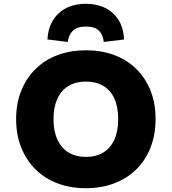

<svg xmlns="http://www.w3.org/2000/svg" viewBox="-20 -981 906 1012"><path d="M433 11Q351 11 283.5 -14.5Q216 -40 167.5 -88Q119 -136 92 -203Q65 -270 65 -354Q65 -436 92 -503Q119 -570 168 -618Q217 -666 284.5 -691Q352 -716 433 -716Q514 -716 581.5 -691Q649 -666 698 -618Q747 -570 773.5 -503Q800 -436 800 -354Q800 -271 773.5 -203.5Q747 -136 698 -88Q649 -40 581.5 -14.5Q514 11 433 11ZM433 -154Q487 -154 525 -177.5Q563 -201 583 -245.5Q603 -290 603 -353Q603 -417 583 -461Q563 -505 525 -528Q487 -551 433 -551Q379 -551 341 -528Q303 -505 282.5 -460.5Q262 -416 262 -353Q262 -290 282.5 -245.5Q303 -201 341 -177.5Q379 -154 433 -154ZM337 -760 230 -773Q235 -861 289.5 -911Q344 -961 432 -961Q521 -961 575.5 -911Q630 -861 634 -773L527 -760Q523 -798 501.5 -819.5Q480 -841 433 -841Q387 -841 364.5 -819.5Q342 -798 337 -760Z"/></svg>

Font: Nunito Sans 6pt Black
Style: Regular
Weight: 900
Version: Version 3.101;gftools[0.9.27]